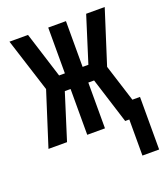

<svg xmlns="http://www.w3.org/2000/svg" viewBox="-129 -610 759 875"><g transform="rotate(-20 250.0 -172.5)"><path d="M411 175V0H391L321 -222H293V0H207V-222H179L109 0H19L102 -260L19 -520H109L179 -298H207V-520H293V-298H321L391 -520H481L398 -260L455 -80H492V175Z"/></g></svg>

Font: Iosevka SS04 Medium
Style: Regular
Weight: 500
Monospace: yes
Designer: Belleve Invis
Foundry: Belleve Invis
Version: Version 19.0.0; ttfautohint (v1.8.4)